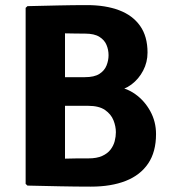

<svg xmlns="http://www.w3.org/2000/svg" viewBox="-20 -708 654 734"><path d="M85 -684.5Q144.5 -686 202 -687.2Q259.5 -688.5 312.5 -688.5Q383 -688.5 435 -669Q487 -649.5 515.5 -609.2Q544 -569 544 -507Q544 -470 527.2 -438Q510.5 -406 482.5 -385Q454.5 -364 420.5 -360V-375.5Q461.5 -373.5 497 -348.2Q532.5 -323 554.5 -283Q576.5 -243 576.5 -195.5Q576.5 -127.5 546.5 -83Q516.5 -38.5 460.8 -16.5Q405 5.5 327.5 5.5Q269.5 5.5 208.8 4.2Q148 3 85 1.5L78 -5V-678ZM228.5 -101.5Q253.5 -102.5 277 -102.5Q300.5 -102.5 318 -102.5Q350 -102.5 370.5 -111.8Q391 -121 402.5 -136Q414 -151 418.5 -168.5Q423 -186 423 -202.5Q423 -225 413.8 -248.2Q404.5 -271.5 381.5 -287.5Q358.5 -303.5 316.5 -303.5H170.5V-413H304.5Q340.5 -413 360 -425.5Q379.5 -438 387.2 -457.5Q395 -477 395 -497Q395 -517.5 387.2 -536.2Q379.5 -555 360 -567.2Q340.5 -579.5 305 -579.5Q291 -579.5 269.5 -579.8Q248 -580 228.5 -580.5Z"/></svg>

Font: Signika Negative Light
Style: Bold
Weight: 700
Version: Version 2.001